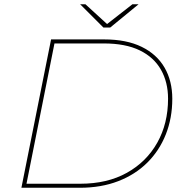

<svg xmlns="http://www.w3.org/2000/svg" viewBox="-20 -886 866 906"><path d="M81 0 221 -700H472Q577 -700 648.5 -665Q720 -630 756.5 -567Q793 -504 793 -420Q793 -329 762.5 -252Q732 -175 675 -118.5Q618 -62 537.5 -31Q457 0 357 0ZM105 -19H359Q486 -19 578.5 -70.5Q671 -122 722 -212.5Q773 -303 773 -420Q773 -498 739.5 -557Q706 -616 639 -648.5Q572 -681 470 -681H237ZM468 -756 358 -866H383L488 -770H482L605 -866H634L500 -756Z"/></svg>

Font: Montserrat Thin Thin
Style: Italic
Weight: 250
Italic angle: -11.3°
Version: Version 9.000